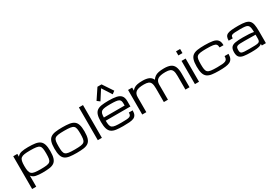

<svg xmlns="http://www.w3.org/2000/svg" viewBox="70 -2270 5445 3806"><g transform="rotate(-30 2792.0 -367.0)"><path d="M659.2 -284.2Q659.2 -354 652.1 -396Q645 -438 621.1 -459.2Q597.2 -480.5 546.6 -487.8Q496.1 -495.1 408.7 -495.1Q329.1 -495.1 279.8 -487.8Q230.5 -480.5 204.1 -459.2Q177.7 -438 168 -396Q158.2 -354 158.2 -284.2Q158.2 -211.9 168 -168.5Q177.7 -125 204.1 -103.3Q230.5 -81.5 279.8 -74.5Q329.1 -67.4 408.7 -67.4Q496.1 -67.4 546.6 -74.5Q597.2 -81.5 621.1 -103.3Q645 -125 652.1 -168.5Q659.2 -211.9 659.2 -284.2ZM64.5 187.5V-562.5H158.2V-498.5Q193.8 -545.9 256.1 -559.6Q318.4 -573.2 408.7 -573.2Q503.4 -573.2 569.1 -563.5Q634.8 -553.7 675.3 -524.4Q715.8 -495.1 734.4 -437.5Q752.9 -379.9 752.9 -284.2Q752.9 -185.5 734.4 -126.5Q715.8 -67.4 675.3 -37.8Q634.8 -8.3 569.1 1.2Q503.4 10.7 408.7 10.7Q318.4 10.7 256.1 -2.9Q193.8 -16.6 158.2 -64.5V187.5Z M1190.9 10.7Q1096.7 10.7 1030.8 1.2Q964.8 -8.3 924.3 -37.8Q883.8 -67.4 865.2 -126.5Q846.7 -185.5 846.7 -284.2Q846.7 -379.9 865.2 -437.5Q883.8 -495.1 924.3 -524.4Q964.8 -553.7 1030.8 -563.5Q1096.7 -573.2 1190.9 -573.2Q1285.6 -573.2 1351.3 -563.5Q1417 -553.7 1457.5 -524.4Q1498 -495.1 1516.6 -437.5Q1535.2 -379.9 1535.2 -284.2Q1535.2 -185.5 1516.6 -126.5Q1498 -67.4 1457.5 -37.8Q1417 -8.3 1351.3 1.2Q1285.6 10.7 1190.9 10.7ZM1441.4 -284.2Q1441.4 -354 1434.3 -396Q1427.2 -438 1403.3 -459.2Q1379.4 -480.5 1328.9 -487.8Q1278.3 -495.1 1190.9 -495.1Q1104 -495.1 1053.2 -487.8Q1002.4 -480.5 978.5 -459.2Q954.6 -438 947.5 -396Q940.4 -354 940.4 -284.2Q940.4 -211.9 947.5 -168.5Q954.6 -125 978.5 -103.3Q1002.4 -81.5 1053.2 -74.5Q1104 -67.4 1190.9 -67.4Q1278.3 -67.4 1328.9 -74.5Q1379.4 -81.5 1403.3 -103.3Q1427.2 -125 1434.3 -168.5Q1441.4 -211.9 1441.4 -284.2Z M1675.8 0V-750H1769.5V0Z M2569.8 -167Q2569.8 -104 2551 -67.9Q2532.2 -31.7 2493.7 -15.1Q2455.1 1.5 2395.3 6.1Q2335.4 10.7 2252.9 10.7Q2158.7 10.7 2093 1.2Q2027.3 -8.3 1987.1 -37.8Q1946.8 -67.4 1928.5 -126.5Q1910.2 -185.5 1910.2 -284.2Q1910.2 -379.9 1928 -437.5Q1945.8 -495.1 1985.8 -524.4Q2025.9 -553.7 2091.1 -563.5Q2156.2 -573.2 2250.5 -573.2Q2358.4 -573.2 2429.2 -558.1Q2500 -543 2534.9 -500.5Q2569.8 -458 2569.8 -376V-255.4H2004.4Q2004.9 -192.9 2013.2 -155.3Q2021.5 -117.7 2046.4 -98.6Q2071.3 -79.6 2120.8 -73.5Q2170.4 -67.4 2252.9 -67.4Q2327.1 -67.4 2372.8 -70.3Q2418.5 -73.2 2442.1 -83.3Q2465.8 -93.3 2474.1 -113.3Q2482.4 -133.3 2482.4 -167ZM2250.5 -495.1Q2170.9 -495.1 2122.3 -489.3Q2073.7 -483.4 2048.3 -466.6Q2022.9 -449.7 2013.9 -416.5Q2004.9 -383.3 2004.4 -329.1H2480V-376Q2480 -411.1 2471.9 -434.3Q2463.9 -457.5 2440.4 -470.9Q2417 -484.4 2371.3 -489.7Q2325.7 -495.1 2250.5 -495.1ZM2105.5 -639.6 2043 -686.5 2199.2 -920.9H2293L2449.2 -686.5L2386.7 -639.6L2246.1 -858.4Z M2692.9 0V-562.5H2786.6V-492.7Q2807.6 -521 2836.9 -540Q2866.2 -559.1 2911.9 -568.6Q2957.5 -578.1 3028.8 -578.1Q3117.2 -578.1 3172.9 -554.2Q3228.5 -530.3 3254.9 -471.7Q3278.8 -508.8 3312.5 -532.5Q3346.2 -556.2 3397.2 -567.1Q3448.2 -578.1 3522.9 -578.1Q3611.8 -578.1 3667.5 -554Q3723.1 -529.8 3749.3 -471.7Q3775.4 -413.6 3775.4 -312.5V0H3681.6V-312.5Q3681.6 -389.6 3665.5 -429.9Q3649.4 -470.2 3612.1 -485.1Q3574.7 -500 3511.2 -500Q3386.7 -500 3333.7 -463.4Q3280.8 -426.8 3280.8 -343.8V-344.2Q3281.2 -329.1 3281.2 -312.5V0H3187.5V-312.5Q3187.5 -389.6 3171.4 -429.9Q3155.3 -470.2 3117.9 -485.1Q3080.6 -500 3017.1 -500Q2892.6 -500 2839.6 -463.4Q2786.6 -426.8 2786.6 -343.8V0Z M3898.9 0V-531.2H3992.7V0ZM3898.9 -656.2V-750H3992.7V-656.2Z M4446.3 10.7Q4352.1 10.7 4286.1 1.2Q4220.2 -8.3 4179.7 -37.8Q4139.2 -67.4 4120.6 -126.5Q4102.1 -185.5 4102.1 -284.2Q4102.1 -379.9 4120.6 -437.5Q4139.2 -495.1 4179.7 -524.4Q4220.2 -553.7 4286.1 -563.5Q4352.1 -573.2 4446.3 -573.2Q4559.1 -573.2 4632.1 -560.3Q4705.1 -547.4 4740.2 -507.3Q4775.4 -467.3 4775.4 -385.3H4685.5Q4685.5 -432.6 4666 -456.1Q4646.5 -479.5 4594.7 -487.3Q4543 -495.1 4446.3 -495.1Q4359.4 -495.1 4308.6 -487.8Q4257.8 -480.5 4233.9 -459.2Q4210 -438 4202.9 -396Q4195.8 -354 4195.8 -284.2Q4195.8 -211.9 4202.9 -168.5Q4210 -125 4233.9 -103.3Q4257.8 -81.5 4308.6 -74.5Q4359.4 -67.4 4446.3 -67.4Q4520 -67.4 4566.9 -71.5Q4613.8 -75.7 4639.6 -88.1Q4665.5 -100.6 4675.5 -124.3Q4685.5 -147.9 4685.5 -187.5H4775.4Q4775.4 -122.1 4755.9 -82.5Q4736.3 -43 4696.3 -22.9Q4656.2 -2.9 4594 3.9Q4531.7 10.7 4446.3 10.7Z M5181.6 10.7Q5080.6 10.7 5014.9 0.2Q4949.2 -10.3 4917.2 -45.9Q4885.3 -81.5 4885.3 -156.7Q4885.3 -233.4 4915.3 -269.3Q4945.3 -305.2 5010.5 -315.9Q5075.7 -326.7 5181.6 -326.7Q5267.6 -326.7 5325.7 -322.8Q5383.8 -318.8 5429.7 -309.1Q5428.7 -374 5420.9 -411.4Q5413.1 -448.7 5391.6 -466.8Q5370.1 -484.9 5328.9 -490Q5287.6 -495.1 5219.2 -495.1Q5141.1 -495.1 5096.9 -491.7Q5052.7 -488.3 5032.7 -479.5Q5012.7 -470.7 5007.6 -454.1Q5002.4 -437.5 5002.4 -411.1H4908.7Q4908.7 -463.9 4923.1 -496.1Q4937.5 -528.3 4972.2 -544.9Q5006.8 -561.5 5067.1 -567.4Q5127.4 -573.2 5219.2 -573.2Q5317.9 -573.2 5378.2 -560.5Q5438.5 -547.9 5470 -514.9Q5501.5 -481.9 5512.5 -422.9Q5523.4 -363.8 5523.4 -270.5V0H5429.7V-38.6Q5413.1 -21 5383.8 -10.3Q5354.5 0.5 5305.9 5.6Q5257.3 10.7 5181.6 10.7ZM5181.6 -65.4Q5265.1 -65.4 5314.9 -67.4Q5364.7 -69.3 5389.4 -78.1Q5414.1 -86.9 5421.9 -106.4Q5429.7 -126 5429.7 -161.1V-247.6L5181.6 -250.5Q5115.7 -251.5 5075.4 -248.8Q5035.2 -246.1 5014.2 -237.1Q4993.2 -228 4986.1 -208.7Q4979 -189.5 4979 -156.7Q4979 -125 4986.1 -106.4Q4993.2 -87.9 5014.2 -79.1Q5035.2 -70.3 5075.4 -67.9Q5115.7 -65.4 5181.6 -65.4Z"/></g></svg>

Font: Michroma
Style: Regular
Weight: 400
Designer: Vernon Adams
Foundry: Vernon Adams
Version: Version 1.100; ttfautohint (v1.8.4.7-5d5b);gftools[0.9.29]